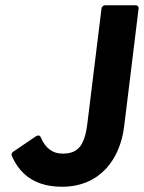

<svg xmlns="http://www.w3.org/2000/svg" viewBox="-20 -686 547 730"><path d="M30 -109C25 -106 22 -99 25 -93C59 -16 121 24 216 24C361 24 437 -82 452 -205L507 -654C508 -659 504 -666 496 -666H380C375 -666 367 -662 366 -654L312 -215C301 -125 271 -102 218 -102C183 -102 154 -119 135 -164C131 -174 121 -171 117 -168Z"/></svg>

Font: Falling Sky
Style: BdObl
Weight: 700
Designer: Paul D. Hunt
Foundry: Adobe Systems Incorporated
Version: Version 1.02